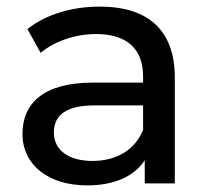

<svg xmlns="http://www.w3.org/2000/svg" viewBox="-20 -555 629 581"><path d="M244 6C325 6 386 -21 418 -70V0H509V-320C509 -463 429 -535 282 -535C197 -535 118 -511 63 -467L103 -395C144 -430 208 -452 271 -452C364 -452 413 -407 413 -324V-305H261C113 -305 48 -243 48 -150C48 -57 125 6 244 6ZM143 -154C143 -209 184 -236 265 -236H413V-162C389 -102 333 -68 260 -68C187 -68 143 -101 143 -154Z"/></svg>

Font: Malon Grotesk Med
Style: Regular
Weight: 500
Designer: Julieta Ulanovsky
Foundry: Julieta Ulanovsky
Version: Version 7.200